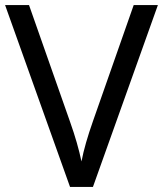

<svg xmlns="http://www.w3.org/2000/svg" viewBox="-20 -734 640 754"><path d="M600 -714H505L345 -258C324 -198 309 -147 300 -100C290 -147 276 -197 255 -256L94 -714H0L255 0H345Z"/></svg>

Font: Noto Sans Kayah Li
Style: Regular
Weight: 400
Designer: Monotype Design Team, Sérgio Martins
Foundry: Monotype Imaging Inc.
Version: Version 2.002